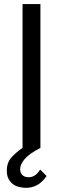

<svg xmlns="http://www.w3.org/2000/svg" viewBox="-20 -720 307 935"><path d="M78.1 104Q78.1 121.1 88.4 131.8Q98.6 143.1 120.1 143.1Q135.3 143.1 148.9 134.8Q162.1 126.5 175.8 106L207 137.2Q184.6 168.9 160.2 181.6Q135.3 194.8 106 194.8Q92.8 194.8 74.7 190.9Q57.6 187 44.4 177.7Q30.8 168 22 151.9Q13.2 135.7 13.2 111.8Q13.2 71.3 35.6 46.9Q59.6 20.5 89.8 0V-700.2H176.8V0Q121.1 29.3 99.6 55.2Q78.1 81.1 78.1 104Z"/></svg>

Font: Post Grotesk Regular
Style: Regular
Weight: 500
Version: 0.900; ttfautohint (v0.96) -l 8 -r 50 -G 200 -x 14 -w "gGD" 